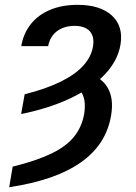

<svg xmlns="http://www.w3.org/2000/svg" viewBox="-20 -573 569 806"><path d="M68.8 -94.2 83.5 -177.2Q170.9 -199.2 232.4 -229Q293.9 -258.8 328.6 -296.4Q363.3 -334 370.6 -378.9Q377 -419.9 356.7 -442.1Q336.4 -464.4 292.5 -464.4Q262.7 -464.4 239.3 -453.9Q215.8 -443.4 201.4 -424.6Q187 -405.8 182.1 -379.4H69.3Q78.1 -432.1 108.9 -471.2Q139.6 -510.3 189.9 -531.5Q240.2 -552.7 306.2 -552.7Q399.9 -552.7 449.2 -508.3Q498.5 -463.9 485.8 -385.7Q474.6 -318.8 421.1 -261.7Q367.7 -204.6 278.1 -161.6Q188.5 -118.7 68.8 -94.2ZM287.6 -212.9 343.8 -266.6Q405.8 -250 432.1 -204.6Q458.5 -159.2 446.3 -87.9Q425.8 34.2 318.8 109.1Q211.9 184.1 18.6 212.9L33.2 126.5Q132.3 102.1 195.3 71.8Q258.3 41.5 291 0.7Q323.7 -40 333.5 -95.2Q340.8 -141.1 328.6 -172.1Q316.4 -203.1 287.6 -212.9Z"/></svg>

Font: Inter 28pt Medium
Style: Italic
Weight: 500
Italic angle: -9.3988°
Designer: Rasmus Andersson
Foundry: rsms
Version: Version 4.001;git-66647c0bb